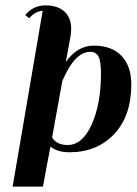

<svg xmlns="http://www.w3.org/2000/svg" viewBox="-20 -558 509 715"><path d="M239 9Q194 9 168 -12Q160 27 140 137H27L139 -518Q109 -515 89 -490L74 -502Q104 -538 149 -538Q195 -538 220 -515Q245 -492 245 -450Q245 -442 243 -424Q236 -386 225 -327Q268 -388 329 -388Q397 -388 433 -349.5Q469 -311 469 -244Q469 -126 405 -58.5Q341 9 239 9ZM212 -256 174 -46Q191 -18 232 -18Q287 -18 321.5 -94.5Q356 -171 356 -285Q356 -331 346.5 -348Q337 -365 316 -365Q258 -365 212 -256Z"/></svg>

Font: Sail
Style: Regular
Weight: 400
Designer: Miguel Hernandez
Foundry: Miguel Hernandez
Version: Version 1.002